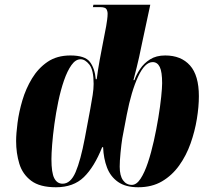

<svg xmlns="http://www.w3.org/2000/svg" viewBox="-20 -780 880 810"><path d="M216 10Q148 10 111.5 -17.5Q75 -45 61.5 -89.5Q48 -134 48 -185Q48 -216 54 -262Q60 -308 74.5 -357Q89 -406 115 -449Q141 -492 180.5 -519Q220 -546 277 -546Q339 -546 359.5 -518.5Q380 -491 384 -446H388Q393 -485 400.5 -526.5Q408 -568 412 -587L428 -670Q430 -682 432 -696.5Q434 -711 434 -722Q434 -733 429 -741.5Q424 -750 401 -750H372L374 -760H614L578 -592Q572 -562 567 -539.5Q562 -517 556.5 -495Q551 -473 543 -442H547Q555 -465 571 -489Q587 -513 613 -529.5Q639 -546 677 -546Q744 -546 781.5 -504Q819 -462 819 -374Q819 -330 810.5 -278Q802 -226 784 -175Q766 -124 736 -82Q706 -40 663.5 -15Q621 10 563 10Q510 10 478 -12.5Q446 -35 431.5 -73Q417 -111 415 -159H411Q378 -76 334 -33Q290 10 216 10ZM244 -5Q278 -5 299 -54Q320 -103 338 -198L361 -321Q367 -354 371 -379.5Q375 -405 375 -426Q375 -485 357 -507.5Q339 -530 320 -530Q299 -530 281.5 -505.5Q264 -481 250 -440.5Q236 -400 226 -352Q216 -304 209.5 -256.5Q203 -209 200 -170Q197 -131 197 -109Q197 -51 209 -28Q221 -5 244 -5ZM536 0Q556 0 573 -26Q590 -52 604 -94Q618 -136 629 -185.5Q640 -235 648 -283.5Q656 -332 660 -371Q664 -410 664 -429Q664 -477 654 -497.5Q644 -518 624 -518Q591 -518 562.5 -456.5Q534 -395 515 -297L496 -197Q492 -172 488.5 -136Q485 -100 485 -77Q485 -39 499 -19.5Q513 0 536 0Z"/></svg>

Font: Noto Serif Display ExtraCondensed Black
Style: Italic
Weight: 900
Width: 2
Italic angle: -12°
Designer: Monotype Design Team
Foundry: Monotype Imaging Inc.
Version: Version 2.009